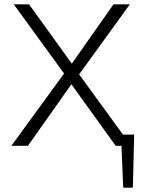

<svg xmlns="http://www.w3.org/2000/svg" viewBox="-20 -678 686 893"><path d="M604 -52 598 195H553L545 0H518L312 -286L110 0H33L278 -336L44 -658H115L314 -382L508 -658H584L348 -332L552 -52Z"/></svg>

Font: Isabella Sans
Style: Regular
Weight: 400
Designer: Original fonts by Christian Thalmann (Catharsis Fonts), Modifications by Cristiano Sobral
Version: Version 0.002;July 12, 2020;FontCreator 13.0.0.2655 64-bit; 